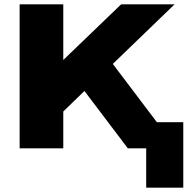

<svg xmlns="http://www.w3.org/2000/svg" viewBox="-20 -680 880 880"><path d="M70 0V-660H270V-405L535 -660H780L497 -387L699 -120H820V180H650V0H566L367 -263L270 -169V0Z"/></svg>

Font: Xolonium
Style: Bold
Weight: 700
Designer: Severin Meyer
Version: Version 4.2